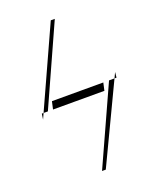

<svg xmlns="http://www.w3.org/2000/svg" viewBox="-139 -816 706 893"><g transform="rotate(-20 213.5 -370.0)"><path d="M355.1 -384.9 346.6 -346.6H92.3L100.9 -384.9ZM410.5 -384.9 227.3 0H208.8L383.5 -384.9ZM244.3 -740.1 66.8 -346.6H45.5L32.7 -318.2L36.9 -346.6H45.5L224.4 -740.1ZM423.3 -411.9 420.5 -384.9H410.5Z"/></g></svg>

Font: Inter Thin  BETA
Style: Italic
Weight: 100
Italic angle: -9.39999°
Designer: Rasmus Andersson
Foundry: rsms
Version: Version 3.011;git-f93a4a705